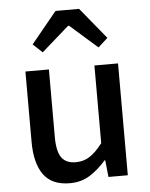

<svg xmlns="http://www.w3.org/2000/svg" viewBox="-57 -881 735 942"><g transform="rotate(-5 310.0 -410.0)"><path d="M249 14.2Q160.6 14.2 119.9 -42.5Q79.1 -99.1 79.1 -204.1V-550.8H194.8V-217.8Q194.8 -147.5 216.8 -116.7Q238.8 -85.9 287.1 -85.9Q325.2 -85.9 355.2 -105.2Q385.3 -124.5 418.9 -168V-550.8H535.2V0H439.9L431.2 -83H428.2Q390.6 -39.6 347.9 -12.7Q305.2 14.2 249 14.2ZM126 -680.2 252 -834H368.2L494.1 -680.2L446.8 -637.2L312 -755.9H307.1L171.9 -637.2Z"/></g></svg>

Font: Source Han Sans CN Medium
Style: Regular
Weight: 500
Designer: Ryoko NISHIZUKA  (kana, bopomofo & ideographs); Paul D. Hunt (Latin, Greek & Cyrillic); Sandoll Communications , Soo-you
Foundry: Adobe
Version: Version 2.004;hotconv 1.0.118;makeotfexe 2.5.65603